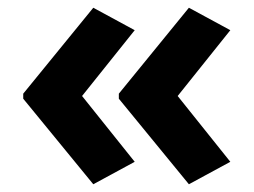

<svg xmlns="http://www.w3.org/2000/svg" viewBox="-20 -522 655 496"><path d="M40 -280 221 -502 328 -444 192 -274 328 -104 221 -46 40 -267ZM287 -280 468 -502 575 -444 439 -274 575 -104 468 -46 287 -267Z"/></svg>

Font: Noto Sans Ol Chiki
Style: Bold
Weight: 700
Designer: Monotype Design Team, Lewis McGuffie
Foundry: Monotype Imaging Inc.
Version: Version 2.003; ttfautohint (v1.8.4.7-5d5b)